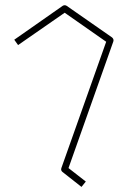

<svg xmlns="http://www.w3.org/2000/svg" viewBox="-20 -776 551 754"><path d="M420 -629Q428 -622 425 -613L249 -116L317 -63L300 -42L225 -101Q218 -107 221 -116L397 -612L234 -726L51 -599L36 -620L226 -753Q234 -758 242 -753Z"/></svg>

Font: Envoyer
Style: Regular
Weight: 400
Version: Version 0.1